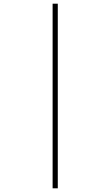

<svg xmlns="http://www.w3.org/2000/svg" viewBox="-20 -780 599 1040"><path d="M265 240V-760H293V240Z"/></svg>

Font: Noto Serif Myanmar Thin
Style: Regular
Weight: 100
Designer: Ben Mitchell and the Monotype Design Team
Foundry: Monotype Imaging Inc.
Version: Version 2.106; ttfautohint (v1.8.4.7-5d5b)